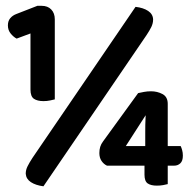

<svg xmlns="http://www.w3.org/2000/svg" viewBox="-20 -638 660 664"><path d="M85.4 -328.2V-522.3L37.6 -504.5Q27 -509.8 17.1 -521.8Q7.3 -533.7 7.3 -550Q7.3 -565.3 15.3 -574.9Q23.3 -584.6 36.6 -589.6L109.3 -617.9H123.9Q145.2 -617.9 157.3 -605.1Q169.5 -592.4 169.5 -571.1V-294.3Q163.5 -292.6 152.8 -290.5Q142.2 -288.3 130.6 -288.3Q109.3 -288.3 97.4 -296.3Q85.4 -304.3 85.4 -328.2ZM560.1 -278.8V-132.9H604.8Q607.5 -127.6 609.9 -118.9Q612.4 -110.3 612.4 -99.7Q612.4 -81.4 603.6 -73.2Q594.8 -65.1 582.5 -65.1H349.9Q338.6 -70.4 331.1 -81.5Q323.6 -92.7 323.6 -108.6Q323.6 -120.6 326.6 -130.2Q329.6 -139.9 336.3 -148.8L457.7 -316Q466.7 -318 478.2 -320.2Q489.7 -322.3 502.3 -322.3Q523.9 -322.3 542 -312.7Q560.1 -303 560.1 -278.8ZM482.3 -132.9V-179.7Q482.3 -190.1 482.5 -206.5Q482.7 -222.9 483.7 -239.5L415.1 -132.9ZM479.7 -33.9V-101.3H560.1V-1.3Q554.1 0.3 544 2.2Q533.8 4 522.5 4Q501.9 4 490.8 -3.6Q479.7 -11.3 479.7 -33.9ZM92.3 -92 448.7 -614.3Q475.7 -611.3 492.3 -600.2Q508.9 -589 509.5 -570.8Q509.5 -557.5 503.4 -544.8Q497.2 -532.2 486.6 -516.3L130.2 6.3Q103.2 2.7 86.8 -8.1Q70.4 -18.9 69 -37.2Q69 -50.5 75.4 -63.1Q81.7 -75.7 92.3 -92Z"/></svg>

Font: Baloo Tamma 2
Style: Regular
Weight: 400
Designer: Divya Kowshik, Shuchita Grover and Ek Type
Foundry: Ek Type
Version: Version 1.700